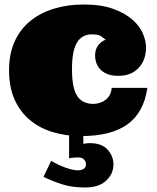

<svg xmlns="http://www.w3.org/2000/svg" viewBox="-20 -580 694 848"><path d="M384.8 -428.2Q342.8 -428.2 320.3 -392.6Q297.9 -356.9 297.9 -273.9Q297.9 -190.9 321 -156Q344.2 -121.1 392.1 -121.1Q405.8 -121.1 419.9 -125.5Q434.1 -129.9 445.6 -138.4Q457 -147 464.6 -160.4Q472.2 -173.8 473.1 -191.9H630.9Q615.2 -83 543.2 -31Q471.2 21 337.9 21Q271 21 212.9 3.4Q154.8 -14.2 111.8 -50Q68.8 -85.9 44.4 -140.4Q20 -194.8 20 -270Q20 -341.8 44.4 -396Q68.8 -450.2 113 -486.6Q157.2 -522.9 217.5 -541.5Q277.8 -560.1 350.1 -560.1Q426.8 -560.1 479.5 -541Q532.2 -522 564.7 -493.4Q597.2 -464.8 611.1 -431.9Q625 -398.9 625 -370.1Q625 -347.2 618.4 -325.2Q611.8 -303.2 596.9 -285.2Q582 -267.1 559.1 -256.1Q536.1 -245.1 502.9 -245.1Q471.2 -245.1 451.2 -254.2Q431.2 -263.2 420.2 -276.6Q409.2 -290 404.5 -304.9Q399.9 -319.8 399.9 -333Q399.9 -362.8 414.1 -380.4Q428.2 -397.9 446.8 -404.8Q436 -413.1 425 -420.7Q414.1 -428.2 384.8 -428.2ZM206.1 130.4Q237.8 149.4 270.8 160.9Q303.7 172.4 324.7 172.4Q337.9 172.4 348.9 166.3Q359.9 160.2 359.9 145.5Q359.9 134.3 351.3 124.8Q342.8 115.2 324.7 115.2Q318.8 115.2 306.4 116.2Q293.9 117.2 285.2 119.1V-0.5H348.1V55.2Q361.8 53.2 366 52.7Q370.1 52.2 376 52.2Q429.7 52.2 455.3 80.8Q481 109.4 481 146.5Q481 187.5 449 217.8Q417 248 356 248Q298.8 248 256.3 234.6Q213.9 221.2 171.9 201.2Z"/></svg>

Font: Ultra
Style: Regular
Weight: 400
Designer: Astigmatic (AOETI)
Foundry: Astigmatic (AOETI)
Version: Version 1.000